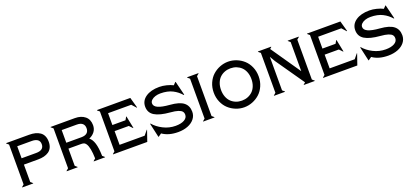

<svg xmlns="http://www.w3.org/2000/svg" viewBox="36 -1770 6107 2851"><g transform="rotate(-20 3089.5 -345.0)"><path d="M435.1 -600.1H205.1V-410.2H435.1Q558.1 -410.2 558.1 -504.9Q558.1 -553.2 526.1 -576.7Q494.1 -600.1 435.1 -600.1ZM430.2 -310.1H205.1V-35.2L240.2 -4.9L238.8 0H65.9L64.9 -4.9L100.1 -35.2V-665L64.9 -694.8L65.9 -700.2H430.2Q482.4 -700.2 524.4 -689.7Q566.4 -679.2 599.4 -656.7Q632.3 -634.3 650.1 -595.9Q668 -557.6 668 -504.9Q668 -452.6 650.1 -414.3Q632.3 -376 599.4 -353.5Q566.4 -331.1 524.4 -320.6Q482.4 -310.1 430.2 -310.1Z M1146.5 -600.1H907.7V-399.9H1146.5Q1204.1 -399.9 1234.4 -425.3Q1264.6 -450.7 1264.6 -500Q1264.6 -549.3 1234.4 -574.7Q1204.1 -600.1 1146.5 -600.1ZM1110.8 -307.1H907.7V-35.2L942.9 -4.9L941.4 0H768.6L767.6 -4.9L802.7 -35.2V-665L767.6 -694.8L768.6 -700.2H1152.8Q1250 -700.2 1310.3 -650.9Q1370.6 -601.6 1370.6 -509.8Q1370.6 -450.2 1337.6 -407Q1304.7 -363.8 1249.5 -340.8Q1292.5 -308.1 1315.2 -235.1Q1337.9 -162.1 1340.8 -35.2L1375.5 -4.9L1374.5 0H1196.8L1195.8 -4.9L1230.5 -35.2Q1226.1 -211.4 1184.6 -272Q1171.9 -291 1156 -299.1Q1140.1 -307.1 1110.8 -307.1Z M2096.7 -172.9 2100.6 -170.9 2041.5 0H1501.5L1500.5 -4.9L1535.6 -35.2V-665L1500.5 -694.8L1501.5 -700.2H2028.3L2074.7 -534.2L2069.3 -530.8L2006.3 -600.1H1640.6V-413.1H1847.7L1875.5 -460.9H1880.4L1919.4 -268.1L1914.6 -265.1L1864.7 -316.9H1640.6V-100.1H2036.6Z M2180.2 -240.2Q2236.8 -172.4 2328.4 -126.2Q2419.9 -80.1 2522 -80.1Q2608.4 -80.1 2659.2 -109.1Q2710 -138.2 2710 -188Q2710 -219.2 2692.9 -240Q2675.8 -260.7 2632.3 -274.9Q2588.9 -289.1 2515.1 -294.9Q2350.6 -308.1 2270.8 -356.7Q2190.9 -405.3 2190.9 -502Q2190.9 -595.2 2271.5 -651.1Q2352.1 -707 2486.3 -707Q2541.5 -707 2600.1 -692.1Q2658.7 -677.2 2700.2 -655.8L2737.3 -694.8L2742.2 -693.8L2797.4 -472.2L2790 -469.2Q2760.3 -502.4 2729.2 -526.9Q2698.2 -551.3 2659.7 -571Q2621.1 -590.8 2573.2 -600.8Q2525.4 -610.8 2469.2 -610.8Q2426.3 -610.8 2388.7 -598.9Q2351.1 -586.9 2327.1 -564.2Q2303.2 -541.5 2303.2 -513.2Q2303.2 -465.8 2362.8 -439Q2422.4 -412.1 2543.9 -402.8Q2692.9 -391.6 2758.1 -340.1Q2823.2 -288.6 2823.2 -193.8Q2823.2 -130.9 2784.7 -82Q2746.1 -33.2 2678.7 -6.6Q2611.3 20 2526.4 20Q2374.5 20 2277.3 -48.8L2228 -14.2L2223.1 -15.1L2173.3 -236.8Z M2924.8 -4.9 2960 -35.2V-665L2924.8 -694.8L2925.8 -700.2H3104L3105 -694.8L3069.8 -665V-35.2L3105 -4.9L3104 0H2925.8Z M3249.5 -199.7Q3219.2 -268.6 3219.2 -350.1Q3219.2 -431.6 3249.5 -500.5Q3279.8 -569.3 3329.6 -614.5Q3379.4 -659.7 3443.1 -684.8Q3506.8 -710 3574.2 -710Q3641.6 -710 3705.3 -684.8Q3769 -659.7 3818.8 -614.5Q3868.7 -569.3 3898.9 -500.5Q3929.2 -431.6 3929.2 -350.1Q3929.2 -268.6 3898.9 -199.7Q3868.7 -130.9 3818.8 -85.7Q3769 -40.5 3705.3 -15.4Q3641.6 9.8 3574.2 9.8Q3506.8 9.8 3443.1 -15.4Q3379.4 -40.5 3329.6 -85.7Q3279.8 -130.9 3249.5 -199.7ZM3353.3 -459Q3334.5 -410.2 3334.5 -350.1Q3334.5 -290 3353.3 -241.2Q3372.1 -192.4 3404.5 -160.9Q3437 -129.4 3480.5 -112.3Q3523.9 -95.2 3574.2 -95.2Q3624.5 -95.2 3668 -112.3Q3711.4 -129.4 3744.1 -160.9Q3776.9 -192.4 3795.7 -241.2Q3814.5 -290 3814.5 -350.1Q3814.5 -410.2 3795.7 -459Q3776.9 -507.8 3744.1 -539.3Q3711.4 -570.8 3668 -587.9Q3624.5 -605 3574.2 -605Q3523.9 -605 3480.5 -587.9Q3437 -570.8 3404.5 -539.3Q3372.1 -507.8 3353.3 -459Z M4184.1 -564.9V-35.2L4219.2 -4.9L4217.8 0H4044.9L4043.9 -4.9L4079.1 -35.2V-665L4043.9 -694.8L4044.9 -700.2H4252.9L4253.9 -694.8L4228 -672.9L4549.8 -205.1V-665L4515.1 -694.8L4516.1 -700.2H4689L4689.9 -694.8L4654.8 -665V-35.2L4689.9 -4.9L4689 0H4516.1L4515.1 -4.9L4545.9 -30.8L4233.9 -480Z M5416 -172.9 5419.9 -170.9 5360.8 0H4820.8L4819.8 -4.9L4855 -35.2V-665L4819.8 -694.8L4820.8 -700.2H5347.7L5394 -534.2L5388.7 -530.8L5325.7 -600.1H4960V-413.1H5167L5194.8 -460.9H5199.7L5238.8 -268.1L5233.9 -265.1L5184.1 -316.9H4960V-100.1H5356Z M5499.5 -240.2Q5556.2 -172.4 5647.7 -126.2Q5739.3 -80.1 5841.3 -80.1Q5927.7 -80.1 5978.5 -109.1Q6029.3 -138.2 6029.3 -188Q6029.3 -219.2 6012.2 -240Q5995.1 -260.7 5951.7 -274.9Q5908.2 -289.1 5834.5 -294.9Q5669.9 -308.1 5590.1 -356.7Q5510.3 -405.3 5510.3 -502Q5510.3 -595.2 5590.8 -651.1Q5671.4 -707 5805.7 -707Q5860.8 -707 5919.4 -692.1Q5978 -677.2 6019.5 -655.8L6056.6 -694.8L6061.5 -693.8L6116.7 -472.2L6109.4 -469.2Q6079.6 -502.4 6048.6 -526.9Q6017.6 -551.3 5979 -571Q5940.4 -590.8 5892.6 -600.8Q5844.7 -610.8 5788.6 -610.8Q5745.6 -610.8 5708 -598.9Q5670.4 -586.9 5646.5 -564.2Q5622.6 -541.5 5622.6 -513.2Q5622.6 -465.8 5682.1 -439Q5741.7 -412.1 5863.3 -402.8Q6012.2 -391.6 6077.4 -340.1Q6142.6 -288.6 6142.6 -193.8Q6142.6 -130.9 6104 -82Q6065.4 -33.2 5998 -6.6Q5930.7 20 5845.7 20Q5693.8 20 5596.7 -48.8L5547.4 -14.2L5542.5 -15.1L5492.7 -236.8Z"/></g></svg>

Font: Tiffany Gothic CC
Style: Regular
Weight: 400
Designer: indestructible type*
Foundry: Cowboy Collective
Version: Version 1.000